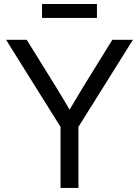

<svg xmlns="http://www.w3.org/2000/svg" viewBox="-20 -923 683 943"><path d="M277.3 0H365.2V-299.8L632.8 -727.5H531.7L386.2 -492.2C364.3 -456.1 342.8 -419.9 321.8 -384.3C300.8 -419.9 279.8 -456.1 257.3 -492.2L111.3 -727.5H9.8L277.3 -299.8ZM456.1 -903.3H186.5V-835H456.1Z"/></svg>

Font: Raveo Display Display
Style: Regular
Weight: 400
Designer: Jakub Foglar, Rasmus Andersson (Inter)
Foundry: Jakubfoglar.com
Version: Version 1.100;Glyphs 3.2.3 (3260)